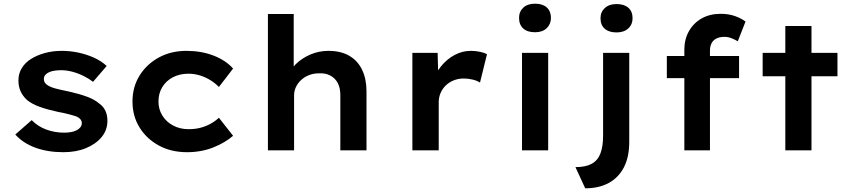

<svg xmlns="http://www.w3.org/2000/svg" viewBox="-20 -816 4637 1042"><path d="M324 10Q239 10 172 -14.5Q105 -39 63 -86L152 -164Q185 -130 231 -113Q277 -96 329 -96Q347 -96 364.5 -99Q382 -102 395 -108.5Q408 -115 416 -125Q424 -135 424 -148Q424 -170 397 -183Q380 -189 353.5 -196Q327 -203 294 -209Q238 -221 196 -236Q154 -251 127 -273Q104 -294 92 -320Q80 -346 80 -380Q80 -416 98 -446Q116 -476 149 -496.5Q182 -517 224.5 -528.5Q267 -540 315 -540Q361 -540 405.5 -530.5Q450 -521 490 -503Q530 -485 559 -458L485 -372Q463 -389 434 -403.5Q405 -418 373.5 -426.5Q342 -435 312 -435Q294 -435 276.5 -432.5Q259 -430 246 -424Q233 -418 225.5 -409Q218 -400 218 -387Q218 -376 223.5 -367.5Q229 -359 239 -353Q254 -343 282 -335.5Q310 -328 351 -320Q409 -307 451.5 -291.5Q494 -276 520 -253Q542 -237 552.5 -213.5Q563 -190 563 -161Q563 -110 531.5 -72Q500 -34 446.5 -12Q393 10 324 10Z M995 10Q909 10 842.5 -26Q776 -62 737.5 -124Q699 -186 699 -265Q699 -344 737.5 -406Q776 -468 842 -504Q908 -540 992 -540Q1072 -540 1138.5 -514.5Q1205 -489 1245 -444L1168 -344Q1149 -364 1122.5 -380.5Q1096 -397 1065.5 -406.5Q1035 -416 1003 -416Q955 -416 918 -396.5Q881 -377 860.5 -343Q840 -309 840 -265Q840 -223 861 -189Q882 -155 919 -135Q956 -115 1003 -115Q1040 -115 1069.5 -123Q1099 -131 1124 -145Q1149 -159 1168 -177L1245 -79Q1201 -41 1136.5 -15.5Q1072 10 995 10Z M1434 0V-740H1574V-405L1540 -393Q1551 -433 1583.5 -466Q1616 -499 1663 -519.5Q1710 -540 1762 -540Q1830 -540 1876 -513Q1922 -486 1945.5 -436.5Q1969 -387 1969 -320V0H1827V-300Q1827 -339 1813 -365.5Q1799 -392 1772.5 -406Q1746 -420 1711 -418Q1682 -418 1657.5 -408.5Q1633 -399 1614.5 -382Q1596 -365 1586 -343.5Q1576 -322 1576 -298V0H1506Q1478 0 1460 0Q1442 0 1434 0Z M2218 0V-529H2355L2360 -349L2328 -370Q2342 -417 2373.5 -456Q2405 -495 2447 -517.5Q2489 -540 2535 -540Q2561 -540 2584.5 -535Q2608 -530 2623 -522L2585 -368Q2570 -378 2545.5 -384Q2521 -390 2497 -390Q2467 -390 2441.5 -379.5Q2416 -369 2398 -351Q2380 -333 2370.5 -310Q2361 -287 2361 -262V0Z M2813 0V-529H2955V0ZM2884 -641Q2842 -641 2819.5 -661.5Q2797 -682 2797 -719Q2797 -753 2820 -774.5Q2843 -796 2884 -796Q2925 -796 2947.5 -775.5Q2970 -755 2970 -719Q2970 -685 2947 -663Q2924 -641 2884 -641Z M3156 206 3103 91Q3158 91 3191 73Q3224 55 3238.5 17Q3253 -21 3253 -80V-529H3395V-46Q3395 36 3366 92Q3337 148 3283.5 177Q3230 206 3156 206ZM3326 -640Q3285 -640 3262 -660Q3239 -680 3239 -717Q3239 -751 3262.5 -772.5Q3286 -794 3326 -794Q3367 -794 3390 -774Q3413 -754 3413 -717Q3413 -683 3389.5 -661.5Q3366 -640 3326 -640Z M3694 0V-546Q3694 -603 3719 -647Q3744 -691 3788 -716Q3832 -741 3891 -741Q3935 -741 3969.5 -728.5Q4004 -716 4026 -699L3984 -592Q3969 -601 3950 -608.5Q3931 -616 3913 -616Q3885 -616 3867 -606.5Q3849 -597 3841 -580Q3833 -563 3833 -541V0H3764Q3743 0 3725.5 0Q3708 0 3694 0ZM3599 -392V-512H3991V-392Z M4242 0V-675H4384V0ZM4119 -402V-529H4525V-402Z"/></svg>

Font: Lexend Exa SemiBold
Style: Regular
Weight: 600
Designer: Bonnie Shaver-Troup, Thomas Jockin
Foundry: Lexend
Version: Version 1.007